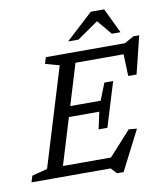

<svg xmlns="http://www.w3.org/2000/svg" viewBox="-118 -985 951 1099"><g transform="rotate(-10 358.0 -435.0)"><path d="M256.5 -632 175 -654.5 186.5 -691.5H366.5L156 0H-19L-7.5 -37L82 -60ZM626.5 -656 647.5 -630.5H292.5L312.5 -691.5H646L700.5 -722H734.5L680.5 -503.5H632ZM472 33.5 441 0H101L121 -61H480.5L430 -35L582 -202.5L629 -198L510.5 33.5ZM463 -232H412L433.5 -331H202L221 -391.5H452L491 -490H542L502.5 -361ZM327.5 -758 485 -903H562.5L632 -758H581.5L503.5 -851.5H522.5L387.5 -758Z"/></g></svg>

Font: Newsreader 11pt
Style: Italic
Weight: 400
Italic angle: -17°
Version: Version 1.003